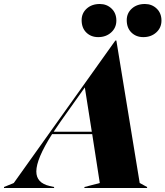

<svg xmlns="http://www.w3.org/2000/svg" viewBox="-107 -942 829 962"><path d="M471 -739H476L593 -25L630 -5V0H316V-5L393 -25L355 -270H154Q75 -146 75 -83Q75 -25 142 -10L164 -5V0H-87V-5L-38 -25ZM353 -282 318 -504 198 -335 162 -282ZM302 -841Q302 -876 327.5 -899Q353 -922 393 -922Q428 -922 452 -899Q476 -876 476 -839Q476 -803 450 -779.5Q424 -756 385 -756Q349 -756 325.5 -779Q302 -802 302 -841ZM619 -922Q654 -922 678 -899Q702 -876 702 -839Q702 -803 676 -779.5Q650 -756 611 -756Q575 -756 551.5 -779Q528 -802 528 -841Q528 -876 553.5 -899Q579 -922 619 -922Z"/></svg>

Font: Nyght Serif Dark Italic
Style: Regular
Weight: 800
Italic angle: -16°
Designer: Maksym Kobuzan
Version: Version 0.400